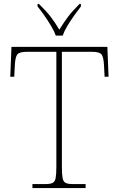

<svg xmlns="http://www.w3.org/2000/svg" viewBox="-20 -951 603 971"><path d="M144 0V-20H209Q234 -20 246 -26Q258 -32 261.5 -51Q265 -70 265 -108V-689H116Q77 -689 67 -675Q57 -661 55 -620L52 -563H32L38 -714H523L529 -563H509L506 -620Q504 -661 494 -675Q484 -689 445 -689H293V-108Q293 -70 296.5 -51Q300 -32 312 -26Q324 -20 349 -20H413V0ZM262 -771Q254 -794 238 -820.5Q222 -847 204 -873Q186 -899 170 -918V-931H177Q215 -894 236.5 -866Q258 -838 280 -801Q303 -838 324 -866Q345 -894 382 -931H389V-918Q374 -899 355.5 -873Q337 -847 321 -820.5Q305 -794 297 -771Z"/></svg>

Font: Noto Serif Devanagari Thin
Style: Regular
Weight: 100
Designer: Universal Thirst, Indian Type Foundry and the Monotype Design Team
Foundry: Monotype Imaging Inc.
Version: Version 2.004; ttfautohint (v1.8.4.7-5d5b)